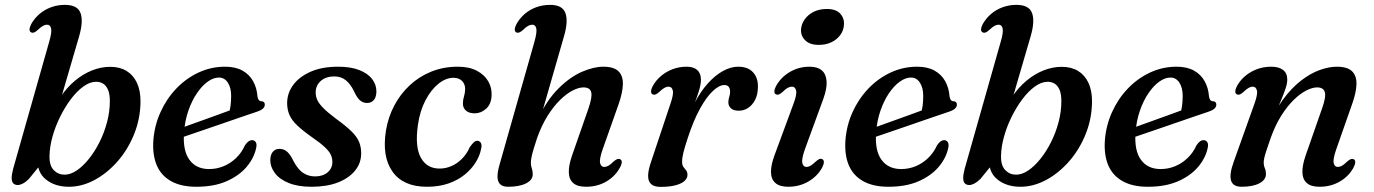

<svg xmlns="http://www.w3.org/2000/svg" viewBox="-20 -738 5512 770"><path d="M177 -569.5Q188.5 -608.5 185 -623.8Q181.5 -639 168.5 -639Q161 -639 152.2 -634.2Q143.5 -629.5 130.5 -617Q122 -609.5 116.2 -607.5Q110.5 -605.5 105 -608Q98.5 -611 98.5 -619.8Q98.5 -628.5 105 -641Q118 -664.5 138.5 -682Q159 -699.5 185 -709Q211 -718.5 240.5 -718.5Q290.5 -718.5 302.8 -686Q315 -653.5 297.5 -593L202.5 -267.5L181 -266.5Q198 -313 223.8 -350.8Q249.5 -388.5 281.5 -415Q313.5 -441.5 349.5 -455.8Q385.5 -470 422 -470Q460.5 -470 487.5 -453.5Q514.5 -437 529 -406.2Q543.5 -375.5 543.5 -331.5Q543 -262.5 518.2 -200.8Q493.5 -139 451.8 -91.2Q410 -43.5 359.2 -16.2Q308.5 11 256.5 11Q200 11 163.5 -18.8Q127 -48.5 130.5 -106L154.5 -92.5L96 -20.5Q82.5 -7.5 71.5 -1.8Q60.5 4 51 4Q40 4 33.5 -2.5Q27 -9 26.8 -23.2Q26.5 -37.5 33 -62ZM364 -410Q339.5 -409.5 313.5 -390.5Q287.5 -371.5 263.8 -339.8Q240 -308 220.8 -269Q201.5 -230 190.2 -189Q179 -148 178.5 -111Q178 -73.5 195.8 -55.5Q213.5 -37.5 239 -37.5Q262.5 -37.5 287.5 -54.2Q312.5 -71 336.2 -100.5Q360 -130 379 -167.8Q398 -205.5 409.2 -247.8Q420.5 -290 420.5 -332.5Q420.5 -361.5 413 -378.5Q405.5 -395.5 392.8 -403Q380 -410.5 364 -410Z M658 -207Q658 -207 676.2 -213.8Q694.5 -220.5 724 -231Q753.5 -241.5 787.5 -253.8Q821.5 -266 854 -277.8Q886.5 -289.5 910.5 -298.5L897.5 -282Q902 -295.5 904.5 -313Q907 -330.5 907 -354Q907 -386 893.8 -406.5Q880.5 -427 858 -427Q836 -427 813 -410.5Q790 -394 769.8 -364.2Q749.5 -334.5 735.5 -294.2Q721.5 -254 718 -207Q712.5 -134 739.8 -97Q767 -60 818.5 -60Q848.5 -60 876.2 -71.2Q904 -82.5 926.5 -104Q949 -125.5 962.5 -155.5Q971 -167.5 977.5 -171.8Q984 -176 991.5 -176Q1000.5 -175.5 1005.8 -167.8Q1011 -160 1007 -143Q998.5 -103.5 968.5 -68.2Q938.5 -33 888.2 -11Q838 11 767.5 11Q706 11 666 -11.5Q626 -34 608.5 -75.5Q591 -117 595 -175Q599.5 -235 623.8 -288.5Q648 -342 687.2 -383Q726.5 -424 776.5 -447.2Q826.5 -470.5 882.5 -470.5Q924.5 -470.5 952.5 -454.8Q980.5 -439 995.2 -412.2Q1010 -385.5 1012.5 -352Q1013.5 -344 1017 -338.2Q1020.5 -332.5 1027.5 -332Q1034.5 -332 1038.2 -328.5Q1042 -325 1042 -318.5Q1042 -310 1034.8 -302.8Q1027.5 -295.5 1007.5 -289Q987 -282 953.8 -270.8Q920.5 -259.5 881.8 -246Q843 -232.5 804 -219.2Q765 -206 733 -195Q701 -184 681.5 -177.2Q662 -170.5 662 -170.5Z M1243.5 -30.5Q1274.5 -30.5 1293.8 -46.8Q1313 -63 1313 -88.5Q1313 -104 1306.5 -117.8Q1300 -131.5 1282.5 -148Q1265 -164.5 1231 -188Q1193.5 -214.5 1171.8 -235.2Q1150 -256 1140.8 -277.2Q1131.5 -298.5 1131.5 -325.5Q1132 -365 1156.2 -397.8Q1180.5 -430.5 1226 -450.5Q1271.5 -470.5 1336 -470.5Q1386.5 -470.5 1420.5 -457.2Q1454.5 -444 1472 -421.5Q1489.5 -399 1489.5 -372Q1489.5 -349.5 1479.5 -337.2Q1469.5 -325 1452 -325Q1436 -325 1423.8 -335.5Q1411.5 -346 1399.5 -372.5Q1385.5 -401.5 1366.5 -416.5Q1347.5 -431.5 1321 -431.5Q1287 -431.5 1266.5 -413.5Q1246 -395.5 1246 -367Q1246 -351.5 1252.5 -337Q1259 -322.5 1276.8 -304.5Q1294.5 -286.5 1328 -261.5Q1368 -232.5 1390 -210.8Q1412 -189 1420.2 -168.5Q1428.5 -148 1428.5 -123Q1428.5 -84 1404 -53.8Q1379.5 -23.5 1335 -6.2Q1290.5 11 1229.5 11Q1175 11 1138 -4Q1101 -19 1082.5 -43.8Q1064 -68.5 1064 -95.5Q1064 -116.5 1073.8 -128.8Q1083.5 -141 1100.5 -141Q1119 -141 1132 -129.2Q1145 -117.5 1157 -92Q1175 -58 1196.2 -44.2Q1217.5 -30.5 1243.5 -30.5Z M1798.5 -426Q1768 -426 1738.2 -402Q1708.5 -378 1686.2 -335.5Q1664 -293 1656 -237Q1643.5 -149 1668 -105.2Q1692.5 -61.5 1743.5 -62Q1767.5 -62 1790.5 -72Q1813.5 -82 1832.8 -101.2Q1852 -120.5 1864 -148Q1873.5 -161 1880 -167.2Q1886.5 -173.5 1895 -173.5Q1904 -173 1908.8 -164.2Q1913.5 -155.5 1909 -139Q1904 -113 1887.5 -86.5Q1871 -60 1843.8 -37.8Q1816.5 -15.5 1778.5 -2.2Q1740.5 11 1692 11Q1597 11 1554 -49.8Q1511 -110.5 1528 -215.5Q1537 -269 1561.5 -315.2Q1586 -361.5 1623.8 -396.5Q1661.5 -431.5 1710.2 -451Q1759 -470.5 1815.5 -470.5Q1862 -470.5 1892.5 -454.2Q1923 -438 1938 -412Q1953 -386 1951.5 -355.5Q1950.5 -321 1929.8 -302.2Q1909 -283.5 1884 -283.5Q1860.5 -283.5 1848.2 -294.8Q1836 -306 1836.5 -323.5Q1836.5 -337.5 1840.8 -351.2Q1845 -365 1845.5 -380.5Q1845.5 -400.5 1833.2 -413.2Q1821 -426 1798.5 -426Z M2144.5 -254 2242 -593Q2259.5 -653 2247.5 -685.8Q2235.5 -718.5 2186.5 -718.5Q2156.5 -718.5 2130.5 -709Q2104.5 -699.5 2084.2 -682Q2064 -664.5 2051 -641Q2044.5 -628.5 2044.5 -619.8Q2044.5 -611 2050.5 -608Q2056 -605.5 2061.8 -607.5Q2067.5 -609.5 2076.5 -617Q2089 -629.5 2098 -634.2Q2107 -639 2114.5 -639Q2127.5 -639 2130.8 -623.8Q2134 -608.5 2123 -569.5L1982.5 -74.5Q1975 -48 1975.2 -28.8Q1975.5 -9.5 1985.8 0.8Q1996 11 2018 11Q2063.5 11 2090 -2.8Q2116.5 -16.5 2116.5 -38.5Q2116.5 -52.5 2112.8 -62.5Q2109 -72.5 2109 -86Q2109 -95.5 2112 -109.8Q2115 -124 2120.8 -143.2Q2126.5 -162.5 2134.5 -186Q2152.5 -236 2176.2 -273.8Q2200 -311.5 2225.8 -336.8Q2251.5 -362 2276.2 -374.8Q2301 -387.5 2320 -387.5Q2346 -387.5 2351 -368.2Q2356 -349 2339.5 -301.5L2274 -114Q2260.5 -75 2261.2 -46.8Q2262 -18.5 2279 -3.8Q2296 11 2330 11Q2375.5 11 2411.5 -10Q2447.5 -31 2466.5 -66.5Q2473.5 -79 2473.5 -87.8Q2473.5 -96.5 2467 -99.5Q2461.5 -102 2455.8 -100Q2450 -98 2441 -90.5Q2428.5 -78 2419.8 -73.2Q2411 -68.5 2403 -68.5Q2390.5 -68.5 2386.8 -83.8Q2383 -99 2396.5 -138L2461 -320.5Q2477 -366.5 2478 -400Q2479 -433.5 2460.5 -452Q2442 -470.5 2399 -470.5Q2361.5 -470.5 2314.2 -450.2Q2267 -430 2220 -383.5Q2173 -337 2135.5 -257.5Z M2597.5 -359.5Q2591 -362.5 2591 -371.2Q2591 -380 2597.5 -392.5Q2610.5 -416 2631.2 -433.5Q2652 -451 2678.2 -460.8Q2704.5 -470.5 2733.5 -470.5Q2761.5 -470.5 2776.2 -457.2Q2791 -444 2791 -419Q2791 -398.5 2782.5 -371.8Q2774 -345 2762.8 -316Q2751.5 -287 2742.2 -260.2Q2733 -233.5 2731.5 -213L2723 -214.5Q2740 -275.5 2764.5 -323Q2789 -370.5 2818.5 -403.2Q2848 -436 2879.2 -453.2Q2910.5 -470.5 2940.5 -470.5Q2980 -470.5 3000.5 -447.5Q3021 -424.5 3019.5 -387.5Q3019 -358 3008 -337Q2997 -316 2980 -305Q2963 -294 2943 -294Q2921 -294 2911 -304Q2901 -314 2901 -327Q2901 -338.5 2904.5 -349Q2908 -359.5 2908 -370.5Q2908 -382.5 2902.5 -389.8Q2897 -397 2885 -397Q2864.5 -397 2839 -373.2Q2813.5 -349.5 2787.2 -302Q2761 -254.5 2737.5 -182.5Q2726 -147.5 2720.8 -126.5Q2715.5 -105.5 2715.5 -89Q2715.5 -75.5 2720.8 -68.5Q2726 -61.5 2731.5 -55Q2737 -48.5 2737 -36Q2737 -23 2724.8 -12Q2712.5 -1 2688.5 5.2Q2664.5 11.5 2629 11.5Q2603.5 11.5 2591.2 0.2Q2579 -11 2579.2 -33.5Q2579.5 -56 2591 -89L2668.5 -321Q2682 -359.5 2678.2 -375Q2674.5 -390.5 2661.5 -390.5Q2653.5 -390.5 2644.8 -385.8Q2636 -381 2623 -368.5Q2614.5 -361 2608.8 -359Q2603 -357 2597.5 -359.5Z M3207.5 -138Q3194 -99.5 3197.8 -84Q3201.5 -68.5 3214 -68.5Q3222 -68.5 3230.8 -73.5Q3239.5 -78.5 3252 -90.5Q3261 -98.5 3266.8 -100.5Q3272.5 -102.5 3278 -99.5Q3284 -96.5 3284 -88Q3284 -79.5 3277.5 -66.5Q3258.5 -31.5 3222.2 -10.2Q3186 11 3141 11Q3107 11 3089.8 -4Q3072.5 -19 3072 -47.2Q3071.5 -75.5 3086 -115L3162 -321Q3176.5 -359.5 3172.8 -375Q3169 -390.5 3156 -390.5Q3148 -390.5 3139.2 -385.8Q3130.5 -381 3117.5 -368.5Q3109 -361 3103.2 -359Q3097.5 -357 3092 -359.5Q3085.5 -362.5 3085.5 -371.2Q3085.5 -380 3092 -392.5Q3111 -427.5 3147 -449Q3183 -470.5 3227 -470.5Q3258.5 -470.5 3275.8 -455.8Q3293 -441 3295 -412Q3297 -383 3281.5 -340.5ZM3263.5 -558Q3227.5 -558 3209 -576.5Q3190.5 -595 3192.5 -621.5Q3194.5 -643 3207.8 -661.2Q3221 -679.5 3243.5 -690.8Q3266 -702 3295.5 -702Q3333 -702 3350 -683Q3367 -664 3364.5 -637.5Q3363 -615 3349.5 -597Q3336 -579 3314 -568.5Q3292 -558 3263.5 -558Z M3433.5 -207Q3433.5 -207 3451.8 -213.8Q3470 -220.5 3499.5 -231Q3529 -241.5 3563 -253.8Q3597 -266 3629.5 -277.8Q3662 -289.5 3686 -298.5L3673 -282Q3677.5 -295.5 3680 -313Q3682.5 -330.5 3682.5 -354Q3682.5 -386 3669.2 -406.5Q3656 -427 3633.5 -427Q3611.5 -427 3588.5 -410.5Q3565.5 -394 3545.2 -364.2Q3525 -334.5 3511 -294.2Q3497 -254 3493.5 -207Q3488 -134 3515.2 -97Q3542.5 -60 3594 -60Q3624 -60 3651.8 -71.2Q3679.5 -82.5 3702 -104Q3724.5 -125.5 3738 -155.5Q3746.5 -167.5 3753 -171.8Q3759.5 -176 3767 -176Q3776 -175.5 3781.2 -167.8Q3786.5 -160 3782.5 -143Q3774 -103.5 3744 -68.2Q3714 -33 3663.8 -11Q3613.5 11 3543 11Q3481.5 11 3441.5 -11.5Q3401.5 -34 3384 -75.5Q3366.5 -117 3370.5 -175Q3375 -235 3399.2 -288.5Q3423.5 -342 3462.8 -383Q3502 -424 3552 -447.2Q3602 -470.5 3658 -470.5Q3700 -470.5 3728 -454.8Q3756 -439 3770.8 -412.2Q3785.5 -385.5 3788 -352Q3789 -344 3792.5 -338.2Q3796 -332.5 3803 -332Q3810 -332 3813.8 -328.5Q3817.5 -325 3817.5 -318.5Q3817.5 -310 3810.2 -302.8Q3803 -295.5 3783 -289Q3762.5 -282 3729.2 -270.8Q3696 -259.5 3657.2 -246Q3618.5 -232.5 3579.5 -219.2Q3540.5 -206 3508.5 -195Q3476.5 -184 3457 -177.2Q3437.5 -170.5 3437.5 -170.5Z M3993 -569.5Q4004.5 -608.5 4001 -623.8Q3997.5 -639 3984.5 -639Q3977 -639 3968.2 -634.2Q3959.5 -629.5 3946.5 -617Q3938 -609.5 3932.2 -607.5Q3926.5 -605.5 3921 -608Q3914.5 -611 3914.5 -619.8Q3914.5 -628.5 3921 -641Q3934 -664.5 3954.5 -682Q3975 -699.5 4001 -709Q4027 -718.5 4056.5 -718.5Q4106.5 -718.5 4118.8 -686Q4131 -653.5 4113.5 -593L4018.5 -267.5L3997 -266.5Q4014 -313 4039.8 -350.8Q4065.5 -388.5 4097.5 -415Q4129.5 -441.5 4165.5 -455.8Q4201.5 -470 4238 -470Q4276.5 -470 4303.5 -453.5Q4330.5 -437 4345 -406.2Q4359.5 -375.5 4359.5 -331.5Q4359 -262.5 4334.2 -200.8Q4309.5 -139 4267.8 -91.2Q4226 -43.5 4175.2 -16.2Q4124.5 11 4072.5 11Q4016 11 3979.5 -18.8Q3943 -48.5 3946.5 -106L3970.5 -92.5L3912 -20.5Q3898.5 -7.5 3887.5 -1.8Q3876.5 4 3867 4Q3856 4 3849.5 -2.5Q3843 -9 3842.8 -23.2Q3842.5 -37.5 3849 -62ZM4180 -410Q4155.5 -409.5 4129.5 -390.5Q4103.5 -371.5 4079.8 -339.8Q4056 -308 4036.8 -269Q4017.5 -230 4006.2 -189Q3995 -148 3994.5 -111Q3994 -73.5 4011.8 -55.5Q4029.5 -37.5 4055 -37.5Q4078.5 -37.5 4103.5 -54.2Q4128.5 -71 4152.2 -100.5Q4176 -130 4195 -167.8Q4214 -205.5 4225.2 -247.8Q4236.5 -290 4236.5 -332.5Q4236.5 -361.5 4229 -378.5Q4221.5 -395.5 4208.8 -403Q4196 -410.5 4180 -410Z M4474 -207Q4474 -207 4492.2 -213.8Q4510.5 -220.5 4540 -231Q4569.5 -241.5 4603.5 -253.8Q4637.5 -266 4670 -277.8Q4702.5 -289.5 4726.5 -298.5L4713.5 -282Q4718 -295.5 4720.5 -313Q4723 -330.5 4723 -354Q4723 -386 4709.8 -406.5Q4696.5 -427 4674 -427Q4652 -427 4629 -410.5Q4606 -394 4585.8 -364.2Q4565.5 -334.5 4551.5 -294.2Q4537.5 -254 4534 -207Q4528.5 -134 4555.8 -97Q4583 -60 4634.5 -60Q4664.5 -60 4692.2 -71.2Q4720 -82.5 4742.5 -104Q4765 -125.5 4778.5 -155.5Q4787 -167.5 4793.5 -171.8Q4800 -176 4807.5 -176Q4816.5 -175.5 4821.8 -167.8Q4827 -160 4823 -143Q4814.5 -103.5 4784.5 -68.2Q4754.5 -33 4704.2 -11Q4654 11 4583.5 11Q4522 11 4482 -11.5Q4442 -34 4424.5 -75.5Q4407 -117 4411 -175Q4415.5 -235 4439.8 -288.5Q4464 -342 4503.2 -383Q4542.5 -424 4592.5 -447.2Q4642.5 -470.5 4698.5 -470.5Q4740.5 -470.5 4768.5 -454.8Q4796.5 -439 4811.2 -412.2Q4826 -385.5 4828.5 -352Q4829.5 -344 4833 -338.2Q4836.5 -332.5 4843.5 -332Q4850.5 -332 4854.2 -328.5Q4858 -325 4858 -318.5Q4858 -310 4850.8 -302.8Q4843.5 -295.5 4823.5 -289Q4803 -282 4769.8 -270.8Q4736.5 -259.5 4697.8 -246Q4659 -232.5 4620 -219.2Q4581 -206 4549 -195Q4517 -184 4497.5 -177.2Q4478 -170.5 4478 -170.5Z M4940.5 -359.5Q4934 -362.5 4934 -371.2Q4934 -380 4940.5 -392.5Q4960 -428 4996.8 -449.2Q5033.5 -470.5 5079 -470.5Q5108.5 -470.5 5125.5 -457.5Q5142.5 -444.5 5142.5 -419Q5142.5 -404 5136.2 -384.8Q5130 -365.5 5119.2 -339.8Q5108.5 -314 5094.2 -279.5Q5080 -245 5064.5 -199.5L5060 -217.5Q5088.5 -288.5 5124.2 -337.2Q5160 -386 5198.2 -415.2Q5236.5 -444.5 5273.5 -457.5Q5310.5 -470.5 5341 -470.5Q5384 -470.5 5402.5 -452Q5421 -433.5 5420 -400Q5419 -366.5 5402.5 -320.5L5338.5 -138Q5325 -99 5328.8 -83.8Q5332.5 -68.5 5345 -68.5Q5353 -68.5 5361.8 -73.2Q5370.5 -78 5383 -90.5Q5392 -98 5397.8 -100Q5403.5 -102 5409 -99.5Q5415 -96.5 5415 -87.8Q5415 -79 5408.5 -66.5Q5389.5 -31 5353.2 -10Q5317 11 5272 11Q5238 11 5221 -3.8Q5204 -18.5 5203.2 -46.8Q5202.5 -75 5216 -114L5281.5 -301.5Q5298.5 -348.5 5293.2 -368Q5288 -387.5 5262 -387.5Q5243 -387.5 5218.2 -374.8Q5193.5 -362 5167.8 -336.8Q5142 -311.5 5118.2 -273.8Q5094.5 -236 5076.5 -186Q5066 -156 5059.8 -137.2Q5053.5 -118.5 5050.8 -106.8Q5048 -95 5048 -87Q5048 -73.5 5052.5 -63.5Q5057 -53.5 5057 -40Q5057 -17 5030.8 -3Q5004.5 11 4959.5 11Q4924.5 11 4917 -14.2Q4909.5 -39.5 4928 -90L5010.5 -321Q5024.5 -359.5 5020.8 -375Q5017 -390.5 5004 -390.5Q4996.5 -390.5 4987.8 -385.8Q4979 -381 4966 -368.5Q4957.5 -361 4951.8 -359Q4946 -357 4940.5 -359.5Z"/></svg>

Font: Fraunces Medium
Style: Italic
Weight: 500
Italic angle: -16°
Version: Version 1.000;[b76b70a41]